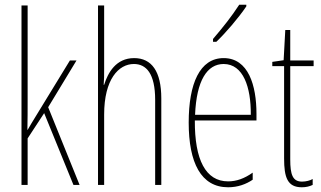

<svg xmlns="http://www.w3.org/2000/svg" viewBox="-20 -783 1361 813"><path d="M97 -361V-760H71V0H97V-197L167 -304L291 0H317L184 -329L304 -527H276L128 -285C116 -266 110 -255 97 -233H96C97 -278 97 -314 97 -361Z M421 -492V-760H395V0H421V-298C421 -447 482 -512 547 -512C599 -512 637 -472 637 -360V0H663V-366C663 -481 622 -537 548 -537C471 -537 437 -475 421 -424H419C421 -446 421 -461 421 -492Z M1023 -756V-763H993C959 -711 927 -671 882 -618V-606H896C935 -643 990 -707 1023 -756ZM927 -537C826 -537 779 -429 779 -264C779 -94 831 10 946 10C987 10 1022 -3 1050 -22V-52C1015 -27 981 -15 946 -15C851 -15 804 -106 805 -273H1066V-301C1066 -421 1032 -537 927 -537ZM927 -512C1010 -512 1043 -414 1042 -297H806C812 -442 857 -512 927 -512Z M1259 -14C1219 -14 1209 -44 1209 -108V-503H1308V-527H1209V-656H1188L1181 -528L1133 -521V-503H1183V-112C1183 -32 1197 10 1258 10C1277 10 1291 6 1304 0V-25C1294 -19 1276 -14 1259 -14Z"/></svg>

Font: Noto Sans Ethiopic ExtraCondensed Thin
Style: Regular
Weight: 100
Width: 2
Designer: Monotype Design Team
Foundry: Monotype Imaging Inc.
Version: Version 2.102